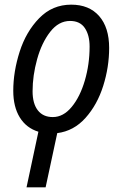

<svg xmlns="http://www.w3.org/2000/svg" viewBox="-20 -565 525 825"><path d="M145 1Q93 -15 65 -60.5Q37 -106 37 -175Q37 -257 64.5 -343Q92 -429 148.5 -487Q205 -545 286 -545Q363 -545 406 -496Q449 -447 449 -359Q449 -277 423.5 -196Q398 -115 347.5 -58.5Q297 -2 226 7L176 240H94ZM365 -365Q365 -414 344.5 -444.5Q324 -475 281 -475Q232 -475 195.5 -428Q159 -381 139.5 -310.5Q120 -240 120 -173Q120 -120 142.5 -91Q165 -62 207 -62Q252 -62 288 -105.5Q324 -149 344.5 -219Q365 -289 365 -365Z"/></svg>

Font: Noto Sans UI Narrow
Style: Italic
Weight: 400
Width: 4
Italic angle: -12°
Designer: Monotype Design Team
Foundry: Monotype Imaging Inc.
Version: Version 1.001